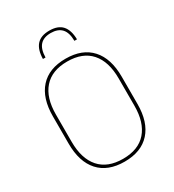

<svg xmlns="http://www.w3.org/2000/svg" viewBox="-198 -941 963 1062"><g transform="rotate(-30 283.0 -410.0)"><path d="M283 9Q176.5 9 120 -53.8Q63.5 -116.5 63.5 -232.5V-406.5Q63.5 -522.5 120 -585.2Q176.5 -648 283 -648Q389.5 -648 446.2 -585.2Q503 -522.5 503 -406.5V-232.5Q503 -116.5 446.2 -53.8Q389.5 9 283 9ZM283 -9Q381.5 -9 432.5 -67.2Q483.5 -125.5 483.5 -232.5V-407Q483.5 -514 432.5 -572Q381.5 -630 283 -630Q185 -630 134 -572Q83 -514 83 -407V-232.5Q83 -125.5 134 -67.2Q185 -9 283 -9ZM283 -827.5Q338 -827.5 364.5 -797.8Q391 -768 392 -709H375.5Q375 -762 351.8 -787Q328.5 -812 283 -812Q238 -812 215 -787Q192 -762 191 -709H174.5Q175.5 -768 202 -797.8Q228.5 -827.5 283 -827.5Z"/></g></svg>

Font: Anek Latin Medium Thin
Style: Regular
Weight: 250
Version: Version 1.003